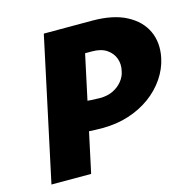

<svg xmlns="http://www.w3.org/2000/svg" viewBox="-98 -757 856 855"><g transform="rotate(-15 329.5 -329.0)"><path d="M322 -184Q287 -184 256.5 -186Q226 -188 191 -194L224 -326Q239 -323 260.5 -321Q282 -319 304.5 -317.5Q327 -316 344 -316Q380 -316 406 -329Q432 -342 448.5 -363Q465 -384 469 -408Q476 -437 466.5 -464Q457 -491 431.5 -508.5Q406 -526 364 -526H332L219 0H36L177 -658H400Q496 -658 557 -626Q618 -594 643 -540Q668 -486 654 -418Q644 -370 615 -327Q586 -284 542 -252Q498 -220 442 -202Q386 -184 322 -184Z"/></g></svg>

Font: Ysabeau Black
Style: Italic
Weight: 900
Italic angle: -12°
Version: Version 2.000;gftools[0.9.27.dev2+g8671c4b]